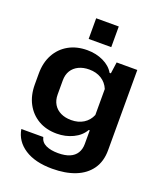

<svg xmlns="http://www.w3.org/2000/svg" viewBox="-163 -837 941 1118"><g transform="rotate(20 307.5 -278.5)"><path d="M295 177Q189 177 124.5 135Q60 93 48 21H184Q191 52 221 66Q251 80 296 80Q339 80 367.5 68Q396 56 410.5 32.5Q425 9 425 -23V-108H419Q396 -68 350 -46Q304 -24 250 -24Q184 -24 135.5 -52.5Q87 -81 60 -131.5Q33 -182 33 -250V-317Q33 -385 60.5 -435.5Q88 -486 137.5 -514Q187 -542 253 -542Q308 -542 353 -520.5Q398 -499 419 -462H427L437 -533H565V-36Q565 34 531.5 81.5Q498 129 437.5 153Q377 177 295 177ZM302 -127Q346 -127 378 -147Q410 -167 425 -203V-364Q410 -400 378 -420Q346 -440 302 -440Q265 -440 237 -426.5Q209 -413 193.5 -388Q178 -363 178 -327V-240Q178 -205 193.5 -179.5Q209 -154 237 -140.5Q265 -127 302 -127ZM237 -606V-734H377V-606Z"/></g></svg>

Font: Hubot Sans SemiBold
Style: Regular
Weight: 600
Designer: Deni Anggara
Foundry: GitHub, Inc., Subsidiary of Microsoft Corporation
Version: Version 2.000